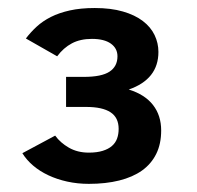

<svg xmlns="http://www.w3.org/2000/svg" viewBox="-20 -763 486 474"><path d="M377.9 -440.9Q377.9 -407.7 365.7 -383.1Q353.5 -358.4 330.6 -342Q307.6 -325.7 274.4 -317.4Q241.2 -309.1 199.2 -309.1Q171.4 -309.1 146 -314.7Q120.6 -320.3 99.4 -330.3Q78.1 -340.3 61.8 -354.2Q45.4 -368.2 35.2 -384.8L116.2 -428.2Q128.9 -410.6 150.1 -398.4Q171.4 -386.2 199.2 -386.2Q219.2 -386.2 233.4 -390.6Q247.6 -395 256.3 -402.6Q265.1 -410.2 269 -420.9Q272.9 -431.6 272.9 -444.8Q272.9 -472.7 252.9 -485.8Q232.9 -499 192.9 -499H143.1V-573.2H187Q231 -573.2 250.5 -586.2Q270 -599.1 270 -624Q270 -643.6 253.7 -655.3Q237.3 -667 207 -667Q178.2 -667 157.5 -656Q136.7 -645 121.1 -624L43.9 -668Q55.7 -683.6 70.6 -697.3Q85.4 -710.9 105.7 -721.2Q126 -731.4 152.6 -737.3Q179.2 -743.2 213.9 -743.2Q253.9 -743.2 283.4 -734.6Q313 -726.1 332.5 -711.2Q352.1 -696.3 361.6 -676.5Q371.1 -656.7 371.1 -634.8Q371.1 -567.4 297.9 -542Q337.4 -529.8 357.7 -503.9Q377.9 -478 377.9 -440.9Z"/></svg>

Font: Clear Sans Medium
Style: Regular
Weight: 500
Foundry: Intel Corporation
Version: Version 1.00